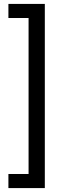

<svg xmlns="http://www.w3.org/2000/svg" viewBox="-20 -749 318 981"><path d="M23 212V140H126V-657H23V-729H209V212Z"/></svg>

Font: SolaimanLipi Normal
Style: Regular
Weight: 400
Designer: Solaiman Karim
Foundry: Ekushey
Version: Designed by Solaiman Karim | Developed Version 2.002 : Al Ma